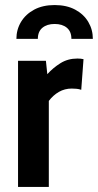

<svg xmlns="http://www.w3.org/2000/svg" viewBox="-20 -741 388 761"><path d="M51.5 0V-500H162L167.5 -447Q190 -472 219.5 -490.5Q249 -509 287 -509Q300 -509 311 -506.5L302 -385Q293.5 -388 284.2 -389Q275 -390 264.5 -390Q236.5 -390 213.5 -376.8Q190.5 -363.5 173.5 -341V0ZM196.5 -721Q244 -721 278 -702.8Q312 -684.5 330 -654Q348 -623.5 348 -587H263Q263 -616 245 -631Q227 -646 196.5 -646Q166.5 -646 148.2 -631Q130 -616 130 -587H45Q45 -623.5 63.2 -654Q81.5 -684.5 115.5 -702.8Q149.5 -721 196.5 -721Z"/></svg>

Font: Cabin
Style: Bold
Weight: 700
Width: 4
Designer: Pablo Impallari
Foundry: Pablo Impallari. http://www.impallari.com Igino Marini. http://www.ikern.com
Version: Version 3.001